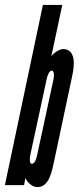

<svg xmlns="http://www.w3.org/2000/svg" viewBox="-43 -755 321 783"><path d="M-23 0H55L61 -30C64 -18 84 8 110 8C159 8 169 -60 178 -99L252 -448C262 -493 265 -555 214 -555C200 -555 172 -537 166 -524L211 -735H132ZM147 -431C150 -447 158 -467 168 -467C177 -467 179 -450 175 -431L109 -125C105 -105 98 -87 87 -87C77 -87 77 -106 81 -125Z"/></svg>

Font: League Gothic Condensed Italic
Style: Regular
Weight: 400
Width: 3
Designer: Tyler Finck
Foundry: The League of Moveable Type
Version: Version 1.001;PS 001.001;hotconv 1.0.56;makeotf.lib2.0.21325